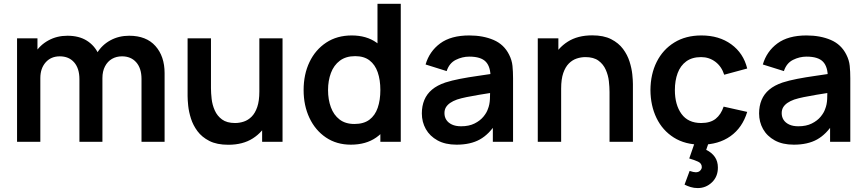

<svg xmlns="http://www.w3.org/2000/svg" viewBox="-20 -740 4518 1002"><path d="M718.5 0V-328Q718.5 -383.5 691 -414.8Q663.5 -446 616.5 -446Q587.5 -446 564.5 -432.8Q541.5 -419.5 528 -393.8Q514.5 -368 514.5 -332.5L461 -364Q460.5 -420 486.2 -462.8Q512 -505.5 556 -529.5Q600 -553.5 654 -553.5Q743.5 -553.5 791.2 -499.8Q839 -446 839 -358.5V0ZM69 0V-540H175.5V-372.5H190.5V0ZM394.5 0V-326.5Q394.5 -383 367 -414.5Q339.5 -446 292 -446Q246 -446 218.2 -414.5Q190.5 -383 190.5 -332.5L136.5 -368.5Q136.5 -421 162.5 -463Q188.5 -505 232.8 -529.2Q277 -553.5 332 -553.5Q392.5 -553.5 433.2 -527.8Q474 -502 494.2 -457.8Q514.5 -413.5 514.5 -358V0Z M1171.5 15.5Q1111.5 15.5 1072.5 -4.5Q1033.5 -24.5 1010.5 -55.5Q987.5 -86.5 976.5 -121.5Q965.5 -156.5 962.2 -187.8Q959 -219 959 -238.5V-540H1081V-280Q1081 -255 1084.5 -223.8Q1088 -192.5 1100.8 -163.8Q1113.5 -135 1138.8 -116.5Q1164 -98 1207 -98Q1230 -98 1252.5 -105.5Q1275 -113 1293.2 -131.2Q1311.5 -149.5 1322.5 -181.5Q1333.5 -213.5 1333.5 -262.5L1405 -232Q1405 -163 1378.2 -107Q1351.5 -51 1299.5 -17.8Q1247.5 15.5 1171.5 15.5ZM1348 0V-167.5H1333.5V-540H1454.5V0Z M1811 15Q1736.5 15 1681 -22.5Q1625.5 -60 1595 -124.5Q1564.5 -189 1564.5 -270Q1564.5 -352 1595.2 -416.2Q1626 -480.5 1682.5 -517.8Q1739 -555 1815.5 -555Q1892.5 -555 1944.8 -517.8Q1997 -480.5 2024 -416Q2051 -351.5 2051 -270Q2051 -189.5 2024 -124.8Q1997 -60 1943.5 -22.5Q1890 15 1811 15ZM1829.5 -93Q1878 -93 1907.8 -115.2Q1937.5 -137.5 1951.2 -177.5Q1965 -217.5 1965 -270Q1965 -323 1951.2 -362.8Q1937.5 -402.5 1908.5 -424.8Q1879.5 -447 1833.5 -447Q1785 -447 1753.5 -423.2Q1722 -399.5 1707 -359.2Q1692 -319 1692 -270Q1692 -220.5 1706.8 -180.2Q1721.5 -140 1752 -116.5Q1782.5 -93 1829.5 -93ZM1965 0V-379H1950V-720H2071.5V0Z M2362.5 15Q2304 15 2263.5 -7.2Q2223 -29.5 2202.2 -66.5Q2181.5 -103.5 2181.5 -148Q2181.5 -187 2194.5 -218.2Q2207.5 -249.5 2234.5 -272.2Q2261.5 -295 2304.5 -309.5Q2337 -320 2380.8 -328.5Q2424.5 -337 2475.8 -344.2Q2527 -351.5 2583 -360L2540 -335.5Q2540.5 -391.5 2515 -418Q2489.5 -444.5 2429 -444.5Q2392.5 -444.5 2358.5 -427.5Q2324.5 -410.5 2311 -369L2201 -403.5Q2221 -472 2277.2 -513.5Q2333.5 -555 2429 -555Q2501 -555 2555.8 -531.5Q2610.5 -508 2637 -454.5Q2651.5 -426 2654.5 -396.2Q2657.5 -366.5 2657.5 -331.5V0H2552V-117L2569.5 -98Q2533 -39.5 2484.2 -12.2Q2435.5 15 2362.5 15ZM2386.5 -81Q2427.5 -81 2456.5 -95.5Q2485.5 -110 2502.8 -131Q2520 -152 2526 -170.5Q2535.5 -193.5 2536.8 -223.2Q2538 -253 2538 -271.5L2575 -260.5Q2520.5 -252 2481.5 -245.5Q2442.5 -239 2414.5 -233.2Q2386.5 -227.5 2365 -220.5Q2344 -213 2329.5 -203Q2315 -193 2307.2 -180Q2299.5 -167 2299.5 -149.5Q2299.5 -129.5 2309.5 -114.2Q2319.5 -99 2338.8 -90Q2358 -81 2386.5 -81Z M3161 0V-260Q3161 -285.5 3157.5 -316.5Q3154 -347.5 3141.2 -376.2Q3128.5 -405 3103.2 -423.5Q3078 -442 3035 -442Q3012 -442 2989.5 -434.5Q2967 -427 2948.8 -408.8Q2930.5 -390.5 2919.5 -358.8Q2908.5 -327 2908.5 -277.5L2837 -308Q2837 -377 2863.8 -433Q2890.5 -489 2942.5 -522.2Q2994.5 -555.5 3070.5 -555.5Q3130.5 -555.5 3169.5 -535.5Q3208.5 -515.5 3231.5 -484.5Q3254.5 -453.5 3265.5 -418.5Q3276.5 -383.5 3279.8 -352.2Q3283 -321 3283 -301.5V0ZM2786.5 0V-540H2894V-372.5H2908.5V0Z M3621.5 241.5Q3601.5 241.5 3584.2 236.2Q3567 231 3552.5 223.5L3579 152Q3599.5 159 3611 159Q3626 159 3634.2 150.2Q3642.5 141.5 3642.5 132Q3642.5 112.5 3622.8 103.5Q3603 94.5 3577 87L3612.5 -15.5L3685.5 -16L3665.5 42Q3694.5 56 3710.5 79Q3726.5 102 3726.5 134.5Q3726.5 182 3695.2 211.8Q3664 241.5 3621.5 241.5ZM3639 15Q3555.5 15 3496.5 -22.2Q3437.5 -59.5 3406.2 -124Q3375 -188.5 3374.5 -270Q3375 -353 3407.2 -417.2Q3439.5 -481.5 3499 -518.2Q3558.5 -555 3640.5 -555Q3732.5 -555 3796.2 -508.8Q3860 -462.5 3879.5 -382.5L3759.5 -350Q3745.5 -393.5 3713 -417.8Q3680.5 -442 3639 -442Q3592 -442 3561.5 -419.8Q3531 -397.5 3516.5 -358.5Q3502 -319.5 3502 -270Q3502 -193 3536.5 -145.5Q3571 -98 3639 -98Q3687 -98 3714.8 -120Q3742.5 -142 3756.5 -183.5L3879.5 -156Q3854.5 -73.5 3792 -29.2Q3729.5 15 3639 15Z M4122.5 15Q4064 15 4023.5 -7.2Q3983 -29.5 3962.2 -66.5Q3941.5 -103.5 3941.5 -148Q3941.5 -187 3954.5 -218.2Q3967.5 -249.5 3994.5 -272.2Q4021.5 -295 4064.5 -309.5Q4097 -320 4140.8 -328.5Q4184.5 -337 4235.8 -344.2Q4287 -351.5 4343 -360L4300 -335.5Q4300.5 -391.5 4275 -418Q4249.5 -444.5 4189 -444.5Q4152.5 -444.5 4118.5 -427.5Q4084.5 -410.5 4071 -369L3961 -403.5Q3981 -472 4037.2 -513.5Q4093.5 -555 4189 -555Q4261 -555 4315.8 -531.5Q4370.5 -508 4397 -454.5Q4411.5 -426 4414.5 -396.2Q4417.5 -366.5 4417.5 -331.5V0H4312V-117L4329.5 -98Q4293 -39.5 4244.2 -12.2Q4195.5 15 4122.5 15ZM4146.5 -81Q4187.5 -81 4216.5 -95.5Q4245.5 -110 4262.8 -131Q4280 -152 4286 -170.5Q4295.5 -193.5 4296.8 -223.2Q4298 -253 4298 -271.5L4335 -260.5Q4280.5 -252 4241.5 -245.5Q4202.5 -239 4174.5 -233.2Q4146.5 -227.5 4125 -220.5Q4104 -213 4089.5 -203Q4075 -193 4067.2 -180Q4059.5 -167 4059.5 -149.5Q4059.5 -129.5 4069.5 -114.2Q4079.5 -99 4098.8 -90Q4118 -81 4146.5 -81Z"/></svg>

Font: Manrope ExtraLight
Style: Bold
Weight: 700
Version: Version 4.504